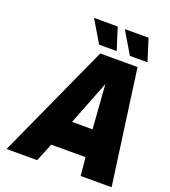

<svg xmlns="http://www.w3.org/2000/svg" viewBox="-164 -1053 1037 1171"><g transform="rotate(20 354.5 -467.0)"><path d="M353 -743H595L697 0H496L485 -118H262L214 0H15ZM467 -292 446 -578 334 -292ZM243 -934H397L442 -791H328ZM443 -934H597L642 -791H528Z"/></g></svg>

Font: Exo Black
Style: Italic
Weight: 900
Italic angle: -9°
Designer: Natanael Gama
Foundry: Natanael Gama
Version: Version 1.500; ttfautohint (v1.6)